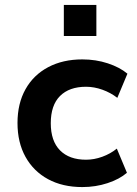

<svg xmlns="http://www.w3.org/2000/svg" viewBox="-20 -749 557 779"><path d="M314 10Q234 10 175 -22Q116 -54 83.5 -112.5Q51 -171 51 -250Q51 -329 83.5 -387Q116 -445 175.5 -476.5Q235 -508 314 -508Q369 -508 417.5 -492Q466 -476 497 -450L456 -352Q429 -373 395.5 -385Q362 -397 329 -397Q261 -397 223.5 -359.5Q186 -322 186 -249Q186 -177 223.5 -139Q261 -101 329 -101Q362 -101 395 -113Q428 -125 454 -146L495 -48Q465 -22 416.5 -6Q368 10 314 10ZM239 -603V-729H371V-603Z"/></svg>

Font: Nunito Sans 8pt
Style: Bold
Weight: 700
Version: Version 3.101;gftools[0.9.27]